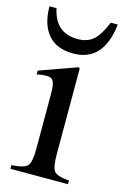

<svg xmlns="http://www.w3.org/2000/svg" viewBox="-107 -714 492 763"><g transform="rotate(15 139.5 -332.0)"><path d="M251 -664H280Q262 -507 138 -507Q69 -507 34 -548.5Q-1 -590 -1 -664H28Q48 -567 140 -567Q180 -567 204.5 -588.5Q229 -610 251 -664ZM253 0H16V-15Q68 -18 81.5 -33Q95 -48 95 -104V-331Q95 -366 88 -380Q81 -394 62 -394Q38 -394 20 -389V-405L174 -460L179 -456V-105Q179 -49 191.5 -34Q204 -19 253 -15Z"/></g></svg>

Font: STIX Math
Style: Regular
Weight: 400
Designer: MicroPress Inc., with final additions and corrections provided by Coen Hoffman, Elsevier (retired)
Version: Version 1.1.1